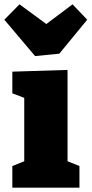

<svg xmlns="http://www.w3.org/2000/svg" viewBox="-36 -867 423 887"><path d="M331 -100V0H21V-100L76 -122V-415L21 -436V-536L276 -544V-122ZM299 -847 367 -776 238 -619 126 -608 -16 -776 54 -847 178 -756Z"/></svg>

Font: Bitter Black
Style: Regular
Weight: 900
Designer: Sol Matas, and Bitter project Authors
Foundry: Sol Matas
Version: Version 2.001